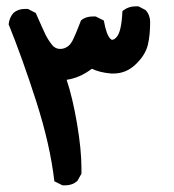

<svg xmlns="http://www.w3.org/2000/svg" viewBox="-20 -384 540 595"><path d="M264.6 -170.9Q227.5 -142.6 186.5 -136.7Q205.1 -81.1 218.8 -0.5Q232.4 80.1 232.4 136.7Q232.4 144.5 232.4 154.3L219.7 176.8Q204.1 190.4 182.6 190.4Q179.7 190.4 173.8 190.4L148.4 177.7Q135.7 65.4 92.3 -69.8Q48.8 -205.1 6.8 -308.6Q8.8 -329.1 21.5 -343.8Q36.1 -356.4 57.6 -356.4Q60.5 -356.4 66.4 -356.4L90.8 -343.8Q103.5 -315.4 110.8 -298.8Q118.2 -282.2 122.1 -274.4Q131.8 -255.9 144.5 -241.2Q154.3 -232.4 166 -232.4Q175.8 -232.4 183.6 -236.3Q191.4 -240.2 195.8 -245.1Q200.2 -250 204.1 -256.8Q215.8 -280.3 230.5 -319.3L231.4 -321.3Q246.1 -333 267.6 -333Q270.5 -333 276.4 -333L301.8 -320.3Q309.6 -275.4 322.3 -263.7Q325.2 -260.7 327.1 -260.7Q334 -260.7 340.8 -268.6Q356.4 -284.2 359.4 -349.6L363.3 -352.5Q378.9 -364.3 400.4 -364.3Q403.3 -364.3 409.2 -364.3L431.6 -352.5Q445.3 -336.9 445.3 -315.4Q445.3 -276.4 438.5 -246.1Q430.7 -212.9 399.4 -183.6Q370.1 -156.2 332 -156.2Q328.1 -156.2 324.2 -156.2Q289.1 -159.2 264.6 -170.9Z"/></svg>

Font: JasonHandwriting2
Style: SemiBold
Weight: 600
Version: Version 1.04.7